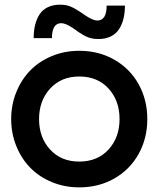

<svg xmlns="http://www.w3.org/2000/svg" viewBox="-20 -789 678 821"><path d="M318.8 -571.8Q402.8 -571.8 469.5 -533.4Q536.1 -495.1 573 -428.5Q609.9 -361.8 609.9 -279.8Q609.9 -197.8 573 -131.1Q536.1 -64.5 469.5 -26.1Q402.8 12.2 318.8 12.2Q256.3 12.2 201.9 -10.3Q147.5 -32.7 109.4 -71.8Q71.3 -110.8 49.6 -164.8Q27.8 -218.8 27.8 -279.8Q27.8 -340.8 49.6 -394.8Q71.3 -448.7 109.4 -487.8Q147.5 -526.9 201.9 -549.3Q256.3 -571.8 318.8 -571.8ZM124 -626Q124 -656.2 129.9 -681.2Q135.7 -706.1 148.4 -726.3Q161.1 -746.6 183.6 -757.8Q206.1 -769 236.8 -769Q261.7 -769 280 -761.7Q298.3 -754.4 321.8 -738.8L346.2 -722.2Q377.9 -701.2 396 -701.2Q436 -701.2 436 -765.1H514.2Q514.2 -735.4 508.3 -710.4Q502.4 -685.5 489.7 -665.3Q477.1 -645 454.3 -633.5Q431.6 -622.1 400.9 -622.1Q376 -622.1 357.4 -629.2Q338.9 -636.2 315.9 -651.9L292 -668.9Q260.3 -689.9 242.2 -689.9Q202.1 -689.9 202.1 -626ZM318.8 -98.1Q397 -98.1 444.1 -149.7Q491.2 -201.2 491.2 -279.8Q491.2 -358.9 444.1 -410.4Q397 -461.9 318.8 -461.9Q241.7 -461.9 194.3 -410.2Q147 -358.4 147 -279.8Q147 -201.2 194.1 -149.7Q241.2 -98.1 318.8 -98.1Z"/></svg>

Font: TASA Explorer SemiBold
Style: Regular
Weight: 600
Designer: Weizhong Zhang
Foundry: Local Remote
Version: Version 1.000;Glyphs 3.1.2 (3151)